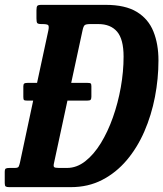

<svg xmlns="http://www.w3.org/2000/svg" viewBox="-58 -770 672 790"><path d="M-38.5 -16.5V-62Q-38.5 -74 -34.2 -76.5Q-30 -79 -18 -79H3Q16 -79 18.8 -84.5Q21.5 -90 24 -100.5L78.5 -356H55Q43 -356 40.5 -358.8Q38 -361.5 38 -371V-415Q38 -423.5 41.8 -426.2Q45.5 -429 56 -429H94.5L141 -645Q144.5 -662.5 140 -666.8Q135.5 -671 115.5 -671H112.5Q98 -671 95 -675.5Q92 -680 92 -694.5V-727.5Q92 -741.5 95.5 -745.8Q99 -750 112.5 -750H377Q457.5 -750 505 -721Q552.5 -692 573.2 -640.5Q594 -589 594 -521.5Q594 -446 579.5 -371Q565 -296 536 -229.2Q507 -162.5 463.5 -111Q420 -59.5 362.5 -29.8Q305 0 233.5 0H-20Q-30.5 0 -34.5 -2.8Q-38.5 -5.5 -38.5 -16.5ZM184 -79H218Q257.5 -79 292.8 -106.5Q328 -134 356.8 -180.8Q385.5 -227.5 406.5 -286.8Q427.5 -346 439 -410.5Q450.5 -475 450.5 -537Q450.5 -608.5 423.8 -639.8Q397 -671 346.5 -671H313.5Q295.5 -671 290.2 -666.2Q285 -661.5 281.5 -644.5L235 -429H301.5Q312.5 -429 315.2 -426.5Q318 -424 318 -415V-372.5Q318 -363.5 315.2 -359.8Q312.5 -356 300 -356H219.5L164.5 -100.5Q161 -86.5 164.5 -82.8Q168 -79 184 -79Z"/></svg>

Font: Besley* Condensed Semi
Style: Italic
Weight: 600
Width: 3
Italic angle: -13°
Designer: Owen Earl
Foundry: indestructible type*
Version: Version 3.000; ttfautohint (v1.8.3)